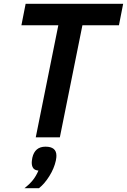

<svg xmlns="http://www.w3.org/2000/svg" viewBox="-20 -718 664 1004"><path d="M411 -586 293 0H167L285 -586H92L114 -698H624L602 -586ZM218 49Q275 49 275 96Q275 101 274.5 106Q274 111 272 122Q263 163 238 203Q213 243 184 266H108Q136 244 152.5 223Q169 202 181 174Q161 172 153.5 161Q146 150 146 133Q146 129 146.5 123.5Q147 118 149 107Q162 49 218 49Z"/></svg>

Font: IBM Plex Sans SmBld
Style: Italic
Weight: 600
Italic angle: -11°
Designer: Mike Abbink, Paul van der Laan, Pieter van Rosmalen
Foundry: Bold Monday
Version: Version 3.005